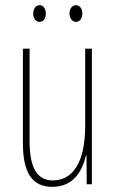

<svg xmlns="http://www.w3.org/2000/svg" viewBox="-20 -716 448 746"><path d="M109 -663C109 -646 118 -631 134 -631C148 -631 158 -644 158 -663C158 -682 148 -696 134 -696C118 -696 109 -680 109 -663ZM250 -664C250 -646 260 -631 275 -631C290 -631 300 -645 300 -664C300 -683 289 -696 275 -696C260 -696 250 -681 250 -664ZM337 -527H311V-228C311 -82 261 -15 185 -15C127 -15 95 -60 95 -167V-527H69V-159C69 -45 105 10 183 10C268 10 300 -54 314 -112H316L317 0H337Z"/></svg>

Font: Noto Sans Devanagari ExtraCondensed Thin
Style: Regular
Weight: 100
Width: 2
Designer: Jelle Bosma - Monotype Design Team
Foundry: Monotype Imaging Inc.
Version: Version 2.004